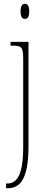

<svg xmlns="http://www.w3.org/2000/svg" viewBox="-20 -758 251 1018"><path d="M112 -658C125 -658 135 -666 135 -698C135 -729 125 -738 112 -738C100 -738 89 -729 89 -698C89 -666 100 -658 112 -658ZM12 240H21C81 240 131 201 131 18V-536H36V-516H47C97 -516 103 -506 103 -440V20C103 171 70 215 17 215H12Z"/></svg>

Font: Noto Serif Armenian ExtraCondensed Thin
Style: Regular
Weight: 100
Width: 2
Designer: Monotype Design Team
Foundry: Monotype Imaging Inc.
Version: Version 2.008